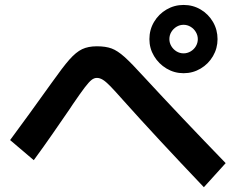

<svg xmlns="http://www.w3.org/2000/svg" viewBox="-20 -787 978 796"><path d="M599.4 -624.7Q599.4 -663.6 618.6 -696.1Q637.8 -728.6 670.3 -747.5Q702.8 -766.5 741.1 -766.5Q780 -766.5 812 -747.5Q844 -728.6 863 -696.1Q881.9 -663.6 881.9 -624.7Q881.9 -586.8 863 -554.3Q844 -521.8 811.8 -502.7Q779.5 -483.5 741.1 -483.5Q702.8 -483.5 670.3 -502.9Q637.8 -522.4 618.6 -554.6Q599.4 -586.8 599.4 -624.7ZM800.1 -624.7Q800.1 -640.5 791.9 -654.2Q783.8 -667.9 770.1 -676.1Q756.5 -684.2 741.1 -684.2Q725.3 -684.2 711.9 -676.1Q698.5 -667.9 690.3 -654.5Q682.2 -641.1 682.2 -624.7Q682.2 -609.4 690.3 -595.7Q698.5 -582.1 711.9 -573.9Q725.3 -565.8 741.1 -565.8Q756.5 -565.8 770.4 -573.9Q784.3 -582.1 792.2 -595.7Q800.1 -609.4 800.1 -624.7ZM493 -368.8Q456.7 -409.8 437.7 -429.4Q418.7 -448.9 406.2 -456.4Q393.7 -464 381.7 -464Q370.2 -464 359.4 -455.5Q348.6 -447 331.2 -424.2Q313.8 -401.4 281.3 -353.8Q276 -345 269.7 -336.2Q232.3 -281.8 197.9 -232.1Q163.5 -182.4 120 -122.9L21.9 -206.3Q98.6 -309.9 194.4 -444Q240.5 -509.1 267.8 -540.1Q295.2 -571 320.4 -583.1Q345.6 -595.1 381.7 -595.1Q417.9 -595.1 442.5 -586.1Q467.1 -577 496.4 -550.8Q525.6 -524.6 577.9 -467Q725.9 -306.6 915.6 -110.7L825.2 -10.8Q623.3 -222.9 493 -368.8Z"/></svg>

Font: WEMIX Pretendard Variable
Style: Regular
Weight: 400
Designer: Base glyphs from Inter by Rasmus Andersson; Hangeul glyphs from Noto Sans CJK(Source Han Sans) by Jang Soo-young and Kan
Foundry: Kil Hyung-jin
Version: Version 1.000;Glyphs 3.2 (3208)